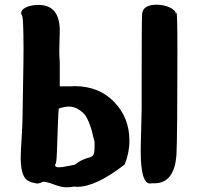

<svg xmlns="http://www.w3.org/2000/svg" viewBox="-20 -791 843 816"><path d="M68 -119Q68 -142 72 -205Q76 -268 76 -305Q76 -334 78 -432Q80 -530 80 -581Q80 -652 78 -691.5Q76 -731 70 -730Q68 -749 90 -759.5Q112 -770 144 -770Q234 -770 234 -660Q234 -649 233 -621.5Q232 -594 232 -578Q232 -545 234 -528V-424H280Q282 -424 288 -424.5Q294 -425 296 -425Q400 -425 465 -358Q530 -291 530 -193Q530 -142 510 -92Q388 3 308 3Q306 3 301 2.5Q296 2 294 2Q276 5 264 5Q240 5 212 -6Q184 -17 164 -19Q148 -11 136 -11Q132 -11 130 -13Q94 -17 81 -43Q68 -69 68 -119ZM214 -89Q214 -80 232 -80Q244 -80 270 -85.5Q296 -91 298 -91Q314 -104 331 -111.5Q348 -119 356 -120.5Q364 -122 371 -126.5Q378 -131 380 -141.5Q382 -152 382 -174V-188Q374 -217 372 -228Q370 -239 360 -265.5Q350 -292 340 -304Q330 -316 312 -327Q294 -338 272 -338Q256 -338 230 -330Q228 -321 226 -261Q224 -201 222 -147.5Q220 -94 216 -94Q216 -94 216 -95Q214 -93 214 -89ZM578 -149Q578 -179 580 -240Q582 -301 582 -327V-444Q582 -702 584 -732Q588 -771 646 -771Q676 -771 701 -759.5Q726 -748 728 -731Q728 -737 730 -737Q734 -737 734 -565Q734 -220 730 -135Q722 -12 636 -12H624Q622 -11 618 -11Q578 -11 578 -149Z"/></svg>

Font: NaniFont Regular
Style: Regular
Weight: 400
Designer: Nanigashitei
Version: Version 1.036